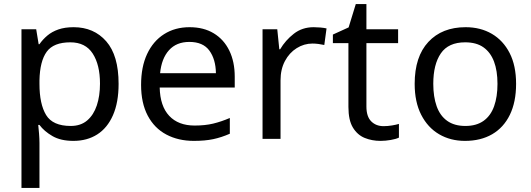

<svg xmlns="http://www.w3.org/2000/svg" viewBox="-20 -679 2598 939"><path d="M340 -546Q439 -546 499.5 -477Q560 -408 560 -269Q560 -178 532.5 -115.5Q505 -53 455.5 -21.5Q406 10 339 10Q277 10 236.5 -13.5Q196 -37 173 -68H167Q169 -51 171 -25Q173 1 173 20V240H85V-536H157L169 -463H173Q189 -486 211.5 -505Q234 -524 265.5 -535Q297 -546 340 -546ZM324 -472Q242 -472 208.5 -426Q175 -380 173 -286V-269Q173 -170 205.5 -116.5Q238 -63 326 -63Q375 -63 406.5 -90Q438 -117 453.5 -163.5Q469 -210 469 -270Q469 -362 433.5 -417Q398 -472 324 -472Z M907 -546Q976 -546 1025.5 -516Q1075 -486 1101.5 -431.5Q1128 -377 1128 -304V-251H761Q763 -160 807.5 -112.5Q852 -65 932 -65Q983 -65 1022.5 -74.5Q1062 -84 1104 -102V-25Q1063 -7 1023 1.5Q983 10 928 10Q852 10 793.5 -21Q735 -52 702.5 -113.5Q670 -175 670 -264Q670 -352 699.5 -415Q729 -478 782.5 -512Q836 -546 907 -546ZM906 -474Q843 -474 806.5 -433.5Q770 -393 763 -321H1036Q1035 -389 1004 -431.5Q973 -474 906 -474Z M1514 -546Q1529 -546 1546.5 -544.5Q1564 -543 1577 -540L1566 -459Q1553 -462 1537.5 -464Q1522 -466 1508 -466Q1467 -466 1431 -443.5Q1395 -421 1373.5 -380.5Q1352 -340 1352 -286V0H1264V-536H1336L1346 -438H1350Q1376 -482 1417 -514Q1458 -546 1514 -546Z M1856 -62Q1876 -62 1897 -65.5Q1918 -69 1931 -73V-6Q1917 1 1891 5.5Q1865 10 1841 10Q1799 10 1763.5 -4.5Q1728 -19 1706 -55Q1684 -91 1684 -156V-468H1608V-510L1685 -545L1720 -659H1772V-536H1927V-468H1772V-158Q1772 -109 1795.5 -85.5Q1819 -62 1856 -62Z M2504 -269Q2504 -180 2473.5 -117.5Q2443 -55 2387 -22.5Q2331 10 2254 10Q2183 10 2127.5 -22.5Q2072 -55 2040 -117.5Q2008 -180 2008 -269Q2008 -402 2075 -474Q2142 -546 2257 -546Q2330 -546 2385.5 -513.5Q2441 -481 2472.5 -419.5Q2504 -358 2504 -269ZM2099 -269Q2099 -206 2115.5 -159.5Q2132 -113 2167 -88Q2202 -63 2256 -63Q2310 -63 2345 -88Q2380 -113 2396.5 -159.5Q2413 -206 2413 -269Q2413 -333 2396 -378Q2379 -423 2344.5 -447.5Q2310 -472 2255 -472Q2173 -472 2136 -418Q2099 -364 2099 -269Z"/></svg>

Font: Noto Sans Thaana
Style: Regular
Weight: 400
Designer: Monotype Design Team
Foundry: Monotype Imaging Inc.
Version: Version 2.001